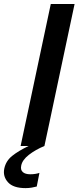

<svg xmlns="http://www.w3.org/2000/svg" viewBox="-70 -733 395 964"><path d="M33.5 0Q46 -58.5 57.5 -113Q69 -167.5 83.5 -235L134 -473Q148.5 -542 160.5 -597.8Q172.5 -653.5 185 -713H304.5Q292 -654 280 -597.8Q268 -541.5 253.5 -473L203 -235Q189 -167.5 177.2 -113Q165.5 -58.5 153 0ZM58.5 211.5Q-3.5 211.5 -30 182Q-56.5 152.5 -48.5 113.5Q-40.5 75 -9 49.8Q22.5 24.5 74.5 -0.5L79.5 -22.5L135.5 -28.5L153 0Q108.5 18.5 75.2 44.2Q42 70 36.5 98.5Q32 120 44.5 131Q57 142 82 142Q96.5 142 109 139.8Q121.5 137.5 128 135L114.5 203.5Q104 206.5 89 209Q74 211.5 58.5 211.5Z"/></svg>

Font: Commissioner Medium
Style: Italic
Weight: 500
Italic angle: -12°
Designer: Kostas Bartsokas
Foundry: Kostas Bartsokas
Version: Version 1.000; ttfautohint (v1.8.3)